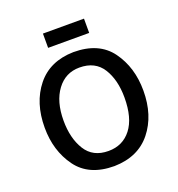

<svg xmlns="http://www.w3.org/2000/svg" viewBox="-153 -985 1045 1125"><g transform="rotate(-20 370.0 -422.5)"><path d="M240 -859H496V-770H240ZM61 -337Q61 -492 141.5 -592.5Q222 -693 370 -696Q529 -696 604 -592.5Q679 -489 679 -344Q679 -190 598.5 -89.5Q518 11 369 14Q211 14 136 -89.5Q61 -193 61 -337ZM179 -338Q179 -228 224.5 -154.5Q270 -81 367 -81Q456 -81 508.5 -148.5Q561 -216 561 -344Q561 -454 515.5 -526.5Q470 -599 372 -599Q285 -599 232 -528Q179 -457 179 -338Z"/></g></svg>

Font: Palanquin SemiBold
Style: Regular
Weight: 600
Designer: Pria Ravichandran
Version: Version 1.0.4